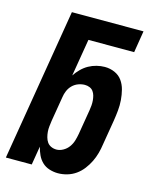

<svg xmlns="http://www.w3.org/2000/svg" viewBox="-112 -812 724 896"><g transform="rotate(15 250.0 -363.5)"><path d="M254 8Q233 8 212.5 1.5Q192 -5 177.5 -19Q163 -33 154.5 -51.5Q146 -70 141 -90L126 0H1L123 -735H469L452 -630H231L201 -450Q212 -467 227.5 -482.5Q243 -498 261 -508Q279 -518 299 -523Q319 -528 338 -528Q364 -528 386.5 -518Q409 -508 422.5 -489Q436 -470 442 -446.5Q448 -423 450 -398Q452 -373 449.5 -347.5Q447 -322 443 -297L423 -177Q420 -155 414 -133Q408 -111 398 -90.5Q388 -70 373.5 -51Q359 -32 340 -18.5Q321 -5 298.5 1.5Q276 8 254 8ZM219 -97Q235 -97 251 -106Q267 -115 277.5 -129.5Q288 -144 293 -160.5Q298 -177 301 -194L321 -314Q323 -326 324 -338Q325 -350 324 -362Q323 -374 320 -385Q317 -396 310.5 -405Q304 -414 293 -418.5Q282 -423 270 -423Q254 -423 238 -417Q222 -411 210 -399Q198 -387 191.5 -371.5Q185 -356 183 -341L163 -221Q161 -207 159.5 -193.5Q158 -180 159 -167Q160 -154 163.5 -141Q167 -128 174 -118Q181 -108 193 -102.5Q205 -97 219 -97Z"/></g></svg>

Font: Iosevka SS04 Extrabold Oblique
Style: Regular
Weight: 800
Italic angle: -9°
Monospace: yes
Designer: Belleve Invis
Foundry: Belleve Invis
Version: Version 19.0.0; ttfautohint (v1.8.4)